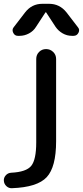

<svg xmlns="http://www.w3.org/2000/svg" viewBox="-38 -780 440 1019"><path d="M222.7 -759.8Q278.3 -759.8 314.5 -714.8L376 -634.8Q386.7 -622.1 378.4 -606Q370.1 -589.8 352.5 -589.8H343.8Q317.4 -589.8 294.4 -603Q271.5 -616.2 256.8 -637.7L207 -713.9Q207 -714.8 205.1 -714.8Q203.1 -714.8 203.1 -713.9L153.3 -637.7Q139.6 -615.2 115.7 -602.5Q91.8 -589.8 66.4 -589.8H56.6Q40 -589.8 32.2 -606Q24.4 -622.1 34.2 -634.8L95.7 -714.8Q130.9 -759.8 186.5 -759.8ZM25.4 218.8Q8.8 219.7 -3.9 208Q-16.6 196.3 -17.6 178.7Q-18.6 163.1 -7.3 150.4Q3.9 137.7 21.5 136.7Q101.6 132.8 127.9 100.1Q154.3 67.4 154.3 -24.4V-466.8Q154.3 -489.3 169.4 -504.4Q184.6 -519.5 206.5 -519.5Q228.5 -519.5 244.1 -504.4Q259.8 -489.3 259.8 -466.8V-30.3Q259.8 106.4 210 160.2Q160.2 213.9 25.4 218.8Z"/></svg>

Font: Rounded Mgen+ 2p medium
Style: Regular
Weight: 500
Designer: [Source Han Sans]
Ryoko NISHIZUKA  (kana & ideographs); Paul D. Hunt (Latin, Greek & Cyrillic); Wenlong ZHANG  (bopomofo
Version: Version 1.059.20150602